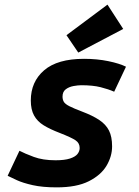

<svg xmlns="http://www.w3.org/2000/svg" viewBox="-20 -794 600 829"><path d="M225 15Q164 15 121.5 5.5Q79 -4 53 -16Q27 -28 13 -35L64 -143Q87 -131 126 -116.5Q165 -102 220 -102Q259 -102 282 -109.5Q305 -117 314.5 -129Q324 -141 324 -155Q324 -176 306.5 -188Q289 -200 238 -220Q196 -236 168.5 -253Q141 -270 127 -295.5Q113 -321 113 -360Q113 -441 170.5 -490.5Q228 -540 343 -540Q399 -540 447.5 -530Q496 -520 524 -506L473 -398Q448 -409 414.5 -417.5Q381 -426 331 -426Q317 -426 297.5 -422.5Q278 -419 264 -408.5Q250 -398 250 -377Q250 -364 255.5 -354.5Q261 -345 279.5 -335.5Q298 -326 335 -312Q380 -295 408.5 -276Q437 -257 450.5 -230.5Q464 -204 464 -162Q464 -119 440 -78.5Q416 -38 363.5 -11.5Q311 15 225 15ZM318 -567 267 -642 444 -774 512 -669Z"/></svg>

Font: Ubuntu Sans Mono
Style: Italic
Weight: 400
Italic angle: -13.5°
Monospace: yes
Designer: Dalton Maag Ltd
Foundry: Dalton Maag Ltd
Version: Version 1.006